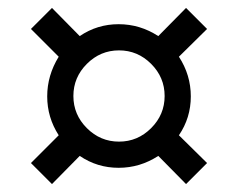

<svg xmlns="http://www.w3.org/2000/svg" viewBox="-20 -494 600 484"><path d="M379 -101Q333 -71 279 -71Q225 -71 181 -101L111 -30L58 -83L128 -153Q99 -198 99 -251Q99 -304 128 -351L58 -421L111 -474L181 -403Q225 -433 279 -433Q333 -433 379 -403L449 -474L502 -421L431 -351Q461 -305 461 -251Q461 -197 431 -153L502 -83L449 -30ZM199 -171Q233 -137 280 -137Q327 -137 361 -171Q395 -205 395 -252Q395 -299 361 -333Q327 -367 280 -367Q233 -367 199 -333Q165 -299 165 -252Q165 -205 199 -171Z"/></svg>

Font: Titillium Web
Style: Regular
Weight: 400
Version: Version 1.002;PS 57.000;hotconv 1.0.70;makeotf.lib2.5.55311